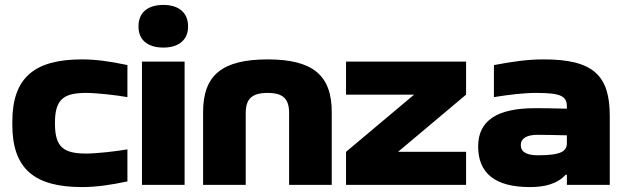

<svg xmlns="http://www.w3.org/2000/svg" viewBox="-20 -750 2529 779"><path d="M30 -256V-244C30 -63 122 9 313 9C368 9 427 1 497 -14V-144C452 -136 371 -127 330 -127C239 -127 203 -152 203 -248V-252C203 -348 239 -373 330 -373C371 -373 452 -364 497 -356V-486C427 -501 368 -509 313 -509C122 -509 30 -437 30 -256Z M556 -500V0H729V-500ZM542 -641C542 -590 577 -557 643 -557C707 -557 743 -590 743 -641V-644C743 -697 707 -730 643 -730C577 -730 542 -697 542 -644Z M804 -295V0H977V-291C977 -348 1001 -373 1066 -373C1130 -373 1153 -348 1153 -291V0H1326V-295C1326 -444 1250 -509 1066 -509C880 -509 804 -444 804 -295Z M1384 -500V-366H1660L1384 -134V0H1871V-134H1595L1871 -366V-500Z M2187 -509C2119 -509 2066 -501 1984 -486V-356C2047 -366 2103 -373 2157 -373C2258 -373 2280 -359 2280 -317V-309C2219 -311 2174 -311 2150 -311C1996 -311 1920 -260 1920 -156C1920 -46 1990 9 2130 9C2189 9 2240 -3 2275 -41H2280V0H2454V-280C2454 -443 2388 -509 2187 -509ZM2093 -162C2093 -188 2117 -203 2160 -203C2188 -203 2237 -202 2280 -201V-170C2280 -136 2257 -120 2162 -120C2117 -120 2093 -133 2093 -162Z"/></svg>

Font: LT Wave Black
Style: Regular
Weight: 900
Designer: Daniel Lyons
Version: Version 2.5 (Glyphs App)